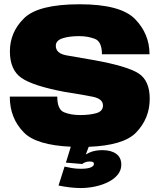

<svg xmlns="http://www.w3.org/2000/svg" viewBox="-20 -702 777 922"><path d="M367 201Q402.5 201 437.5 193.5Q472.5 186 500.8 171.5Q529 157 545.8 136.2Q562.5 115.5 562.5 89Q562.5 54.5 538.2 36.8Q514 19 472 19Q440 19 416 28Q402 33.5 392 40L406 3Q572.5 -3.5 632.5 -64.5Q699 -132.5 699 -228Q699 -314.5 645.8 -349.2Q592.5 -384 433 -413Q350 -427 299 -436.2Q248 -445.5 248 -482Q248 -507.5 280.2 -518Q312.5 -528.5 360 -528.5Q401.5 -528.5 435.5 -515.5Q469.5 -502.5 469.5 -441.5H698Q698 -539 628.8 -610.2Q559.5 -681.5 362.5 -681.5Q164.5 -681.5 96 -614.8Q27.5 -548 27.5 -455.5Q27.5 -366.5 82.8 -328Q138 -289.5 291.5 -260.5Q376 -247.5 425.2 -237.5Q474.5 -227.5 474.5 -195.5Q474.5 -167.5 442.2 -158.5Q410 -149.5 365 -149.5Q320.5 -149.5 287.8 -162.8Q255 -176 255 -238H27Q27 -134 95 -65.5Q154.5 -5 320 2.5L296.5 79L375 85.5Q379.5 81 389.2 77.2Q399 73.5 409 73.5Q421 73.5 426 76Q431 78.5 431 85.5Q431 95.5 415.5 102Q400 108.5 368 108.5Q345.5 108.5 325 105Q304.5 101.5 290 98L261 189Q288 194.5 315.8 197.8Q343.5 201 367 201Z"/></svg>

Font: Anybody Thin Black
Style: Regular
Weight: 900
Version: Version 1.113;gftools[0.9.25]